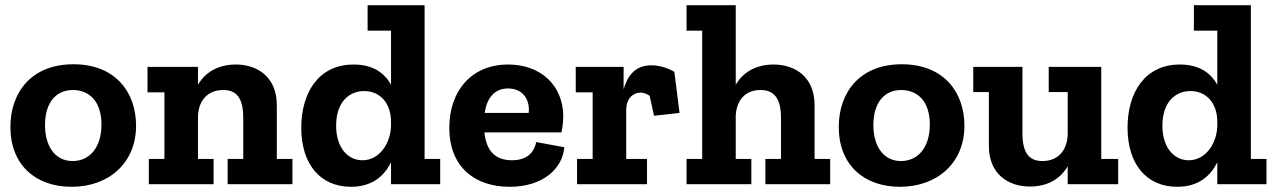

<svg xmlns="http://www.w3.org/2000/svg" viewBox="-20 -708 4902 738"><path d="M503 -225C503 -352 425 -461 262 -461C100 -461 20 -352 20 -220C20 -75 116 10 255 10C399 10 503 -82 503 -225ZM370 -229C370 -143 326 -89 259 -89C189 -89 153 -150 153 -227C153 -312 194 -362 260 -362C321 -362 370 -321 370 -229Z M1104 0V-97H1044V-304C1044 -411 971 -460 886 -460C820 -460 769 -431 741 -382V-451H547V-353H612V-97H552V0H801V-97H741V-259C742 -320 777 -362 838 -362C889 -362 915 -332 915 -254V-97H855V0Z M1672 0V-97H1612V-688H1393V-590H1483V-382C1458 -428 1413 -460 1339 -460C1204 -460 1138 -351 1138 -217C1138 -77 1211 10 1329 10C1411 10 1457 -32 1483 -84V0ZM1483 -228C1483 -161 1441 -92 1373 -92C1318 -92 1272 -139 1272 -225C1272 -317 1323 -358 1380 -358C1439 -358 1483 -314 1483 -239Z M2149 -142 2041 -162C2036 -135 2017 -92 1948 -92C1883 -92 1849 -129 1842 -199H2138C2143 -222 2145 -244 2145 -264C2143 -381 2058 -460 1933 -460C1790 -460 1707 -356 1707 -217C1707 -66 1805 10 1939 10C2069 10 2143 -62 2149 -142ZM2012 -274H1843C1851 -330 1880 -368 1933 -368C1994 -368 2018 -319 2012 -274Z M2483 -457C2422 -457 2392 -417 2377 -365V-451H2193V-353H2258V-97H2198V0H2467V-97H2387V-285C2387 -329 2413 -352 2442 -352C2454 -352 2464 -348 2477 -340L2494 -263L2592 -274L2572 -432C2541 -450 2508 -457 2483 -457Z M3171 0V-97H3111V-304C3111 -411 3038 -460 2953 -460C2887 -460 2836 -431 2808 -382V-688H2619V-590H2679V-97H2619V0H2868V-97H2808V-264C2811 -322 2844 -362 2903 -362C2954 -362 2982 -332 2982 -254V-97H2922V0Z M3687 -225C3687 -352 3609 -461 3446 -461C3284 -461 3204 -352 3204 -220C3204 -75 3300 10 3439 10C3583 10 3687 -82 3687 -225ZM3554 -229C3554 -143 3510 -89 3443 -89C3373 -89 3337 -150 3337 -227C3337 -312 3378 -362 3444 -362C3505 -362 3554 -321 3554 -229Z M4278 0V-97H4213V-451H4011V-354H4084V-196C4084 -133 4049 -89 3987 -89C3936 -89 3910 -119 3910 -197V-451H3721V-354H3781V-147C3781 -40 3854 9 3939 9C4005 9 4055 -19 4084 -69V0Z M4848 0V-97H4788V-688H4569V-590H4659V-382C4634 -428 4589 -460 4515 -460C4380 -460 4314 -351 4314 -217C4314 -77 4387 10 4505 10C4587 10 4633 -32 4659 -84V0ZM4659 -228C4659 -161 4617 -92 4549 -92C4494 -92 4448 -139 4448 -225C4448 -317 4499 -358 4556 -358C4615 -358 4659 -314 4659 -239Z"/></svg>

Font: Zilla Slab Bold
Style: Regular
Weight: 700
Designer: Typotheque.com
Foundry: Typotheque type foundry
Version: Version 1.3; 2018